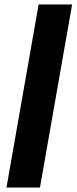

<svg xmlns="http://www.w3.org/2000/svg" viewBox="-20 -740 343 860"><path d="M9 100 153 -720H303L159 100Z"/></svg>

Font: DM Sans 10pt Black
Style: Italic
Weight: 900
Italic angle: -10°
Version: Version 4.004;gftools[0.9.30]